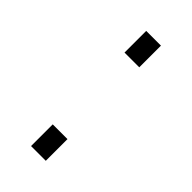

<svg xmlns="http://www.w3.org/2000/svg" viewBox="-176 -578 626 626"><g transform="rotate(45 137.0 -265.5)"><path d="M103 -431V-531H171V-431ZM103 0V-100H171V0Z"/></g></svg>

Font: Plus Jakarta Sans Light
Style: Regular
Weight: 300
Designer: Gumpita Rahayu
Foundry: Tokotype
Version: Version 2.006; ttfautohint (v1.8.4.7-5d5b)